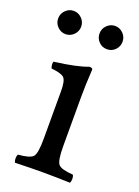

<svg xmlns="http://www.w3.org/2000/svg" viewBox="-128 -679 535 737"><g transform="rotate(20 139.5 -310.5)"><path d="M43 -528Q24 -528 10 -542Q-4 -556 -4 -575.5Q-4 -595 10 -609Q24 -623 43 -623Q62 -623 76 -609Q90 -595 90 -575.5Q90 -556 76 -542Q62 -528 43 -528ZM212 -528Q192 -528 178.5 -542Q165 -556 165 -575.5Q165 -595 179 -609Q193 -623 212 -623Q231 -623 245 -609Q259 -595 259 -575.5Q259 -556 245.5 -542Q232 -528 212 -528ZM182 -122Q182 -62 194 -48Q206 -34 254 -31Q258 -25 258 -14.5Q258 -4 254 2Q186 0 142 0Q98 0 30 2Q26 -4 26 -14.5Q26 -25 30 -31Q78 -35 90 -48.5Q102 -62 102 -122V-317Q102 -359 90.5 -370.5Q79 -382 38 -386Q32 -402 36 -413Q130 -425 172 -442Q186 -442 186 -435Q182 -371 182 -321Z"/></g></svg>

Font: Ponomar Unicode TT
Style: Regular
Weight: 400
Designer: Vladislav V. Dorosh, Yuri A.W. Shardt, Nikita Simmons, Aleksandr Andreev
Foundry: Ponomar Project
Version: 1.1